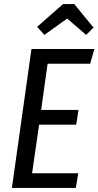

<svg xmlns="http://www.w3.org/2000/svg" viewBox="-20 -932 488 952"><path d="M427 -616H216L184 -387H369L358 -314H174L139 -73H368L356 0H39L136 -689H448ZM164 -799 293 -912H348L444 -795L407 -759L313 -840L200 -759Z"/></svg>

Font: Fira Sans Compressed
Style: Italic
Weight: 400
Width: 1
Italic angle: -8°
Designer: bBox Type GmbH & Carrois Corporate GbR & Edenspiekermann AG
Foundry: bBox Type GmbH & Carrois Corporate GbR & Edenspiekermann AG
Version: Version 4.301